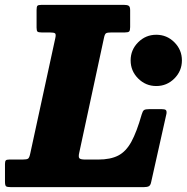

<svg xmlns="http://www.w3.org/2000/svg" viewBox="-66 -770 768 790"><path d="M-45.5 -23V-95.5Q-45.5 -106 -42.2 -109.8Q-39 -113.5 -28.5 -113.5H26.5Q44.5 -113.5 49.8 -117.5Q55 -121.5 58.5 -138.5L161.5 -613Q165 -628.5 160.8 -632.5Q156.5 -636.5 138.5 -636.5H105Q92 -636.5 88.2 -640Q84.5 -643.5 84.5 -656.5V-729Q84.5 -742.5 88 -746.2Q91.5 -750 105 -750H444Q457.5 -750 463.5 -746.2Q469.5 -742.5 469.5 -728V-658.5Q469.5 -644.5 465.5 -640.5Q461.5 -636.5 448 -636.5H392.5Q375.5 -636.5 370.2 -633Q365 -629.5 362 -615L260 -141.5Q256 -124.5 260.5 -119Q265 -113.5 285.5 -113.5H338Q388.5 -113.5 420.5 -130Q452.5 -146.5 474.5 -186.8Q496.5 -227 517 -299Q521 -313 526.5 -317Q532 -321 549 -321H598.5Q611.5 -321 616 -317.5Q620.5 -314 619 -302.5L556 -21Q553.5 -8 546.8 -4Q540 0 525 0H-21Q-36.5 0 -41 -3.5Q-45.5 -7 -45.5 -23ZM471.5 -521.5Q471.5 -565 502.5 -596Q533.5 -627 577 -627Q620.5 -627 651.5 -596Q682.5 -565 682.5 -521.5Q682.5 -478 651.5 -447Q620.5 -416 577 -416Q533.5 -416 502.5 -447Q471.5 -478 471.5 -521.5Z"/></svg>

Font: Besley* Narrow Heavy
Style: Italic
Weight: 800
Width: 4
Italic angle: -13°
Designer: Owen Earl
Foundry: indestructible type*
Version: Version 3.000; ttfautohint (v1.8.3)